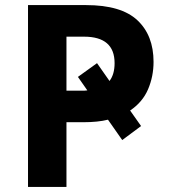

<svg xmlns="http://www.w3.org/2000/svg" viewBox="-20 -734 668 754"><path d="M318 -714Q456 -714 519.5 -654.5Q583 -595 583 -491Q583 -434 561.5 -383.5Q540 -333 491 -300L534 -239L460 -184L404 -264Q365 -254 306 -254H241V0H90V-714ZM301 -378Q306 -378 312 -378Q318 -378 323 -379L286 -432L361 -486L410 -416Q430 -442 430 -486Q430 -590 310 -590H241V-378Z"/></svg>

Font: BC Sans
Style: Bold
Weight: 700
Designer: Monotype Design Team
Province of B.C.
Foundry: Monotype Imaging Inc.
Version: Version 2.000;GOOG;noto-source:20170915:90ef993387c0